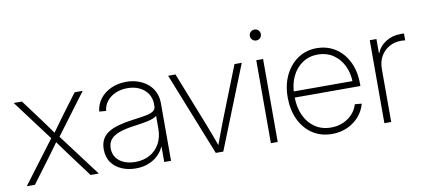

<svg xmlns="http://www.w3.org/2000/svg" viewBox="-67 -947 2632 1191"><g transform="rotate(-10 1249.0 -351.0)"><path d="M19.5 0 232.9 -283.2V-250.5L29.3 -522.5H81.1L174.8 -396.5Q196.3 -367.7 216.8 -338.9Q237.3 -310.1 257.8 -281.7H235.8Q256.3 -310.1 276.9 -338.9Q297.4 -367.7 318.8 -396.5L413.1 -522.5H463.9L260.3 -250.5V-283.2L473.1 0H421.4L314.9 -143.1Q293.9 -170.9 274.7 -198Q255.4 -225.1 235.4 -252.4H257.3Q237.3 -225.1 218 -198Q198.7 -170.9 177.7 -143.1L70.8 0Z M705.1 8.8Q658.2 8.8 618.2 -8.1Q578.1 -24.9 553.7 -58.6Q529.3 -92.3 529.3 -142.1Q529.3 -177.7 542.5 -203.1Q555.7 -228.5 582 -245.6Q608.4 -262.7 647.7 -273.7Q687 -284.7 739.7 -291.5Q785.6 -297.4 818.1 -303.2Q850.6 -309.1 867.9 -319.8Q885.3 -330.6 885.3 -351.6V-364.7Q885.3 -401.9 866.7 -430.2Q848.1 -458.5 815.2 -474.6Q782.2 -490.7 738.8 -490.7Q696.8 -490.7 663.1 -475.6Q629.4 -460.4 608.9 -434.1Q588.4 -407.7 585.4 -374.5L542.5 -377.9Q546.9 -422.9 573.5 -457.3Q600.1 -491.7 643.1 -511.2Q686 -530.8 738.8 -530.8Q778.8 -530.8 813.5 -518.8Q848.1 -506.8 873.8 -485.1Q899.4 -463.4 913.8 -432.6Q928.2 -401.9 928.2 -364.3V0H885.3V-96.2H883.8Q870.6 -66.4 845.7 -42.7Q820.8 -19 785.4 -5.1Q750 8.8 705.1 8.8ZM709 -31.2Q761.2 -31.2 800.8 -53Q840.3 -74.7 862.8 -115.2Q885.3 -155.8 885.3 -210.9V-290.5Q876.5 -283.2 862.8 -277.6Q849.1 -272 830.6 -267.6Q812 -263.2 789.1 -259.8Q766.1 -256.3 739.7 -252.4Q682.6 -245.1 645.5 -231.4Q608.4 -217.8 590.6 -195.8Q572.8 -173.8 572.8 -140.6Q572.8 -106 590.8 -81.3Q608.9 -56.6 639.9 -43.9Q670.9 -31.2 709 -31.2Z M1210 0 1002 -522.5H1048.3L1182.6 -182.6Q1197.8 -144.5 1211.7 -106.2Q1225.6 -67.9 1239.7 -29.8H1228.5Q1242.7 -67.9 1256.8 -106.2Q1271 -144.5 1285.6 -182.6L1419.9 -522.5H1465.8L1257.3 0Z M1557.1 0V-522.5H1600.1V0ZM1578.6 -643.1Q1564.5 -643.1 1554.2 -653.1Q1543.9 -663.1 1543.9 -677.2Q1543.9 -691.9 1554.2 -701.9Q1564.5 -711.9 1578.6 -711.9Q1593.3 -711.9 1603.3 -701.9Q1613.3 -691.9 1613.3 -677.2Q1613.3 -663.6 1603.3 -653.3Q1593.3 -643.1 1578.6 -643.1Z M1942.4 9.8Q1872.1 9.8 1819.3 -25.1Q1766.6 -60.1 1737.8 -121.3Q1709 -182.6 1709 -260.3Q1709 -338.9 1738.3 -399.9Q1767.6 -460.9 1819.6 -496.1Q1871.6 -531.2 1938.5 -531.2Q1988.8 -531.2 2030.3 -512Q2071.8 -492.7 2102.1 -457.8Q2132.3 -422.9 2148.9 -375Q2165.5 -327.1 2165.5 -269.5V-252.9H1732.4V-291.5H2140.6L2122.6 -279.8Q2122.6 -341.3 2098.9 -389.2Q2075.2 -437 2033.9 -464.1Q1992.7 -491.2 1938.5 -491.2Q1883.8 -491.2 1841.6 -462.9Q1799.3 -434.6 1775.6 -384.8Q1752 -335 1752 -270.5V-256.8Q1752 -190.9 1775.4 -139.9Q1798.8 -88.9 1841.8 -59.8Q1884.8 -30.8 1942.4 -30.8Q1984.9 -30.8 2019.3 -45.9Q2053.7 -61 2077.9 -87.4Q2102.1 -113.8 2111.8 -147.5L2154.8 -143.6Q2143.1 -99.6 2113 -64.9Q2083 -30.3 2039.1 -10.3Q1995.1 9.8 1942.4 9.8Z M2272 0V-522.5H2314V-432.1H2315.4Q2333 -476.1 2373.8 -501.7Q2414.6 -527.3 2468.3 -527.3Q2474.6 -527.3 2479 -527.1Q2483.4 -526.9 2488.3 -526.9V-483.4Q2484.9 -483.9 2478.5 -484.6Q2472.2 -485.4 2463.4 -485.4Q2421.4 -485.4 2387.7 -466.6Q2354 -447.8 2334.5 -413.8Q2314.9 -379.9 2314.9 -334V0Z"/></g></svg>

Font: Inter 28pt ExtraLight
Style: Regular
Weight: 250
Designer: Rasmus Andersson
Foundry: rsms
Version: Version 4.001;git-66647c0bb